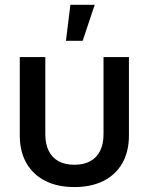

<svg xmlns="http://www.w3.org/2000/svg" viewBox="-20 -756 609 786"><path d="M284.7 9.8Q215.3 9.8 165.3 -15.6Q115.2 -41 88.1 -88.4Q61 -135.7 61 -201.2V-522.5H165.5V-207Q165.5 -166.5 179.2 -138.7Q192.9 -110.8 219.5 -96.2Q246.1 -81.5 284.7 -81.5Q323.2 -81.5 349.6 -96.2Q376 -110.8 389.9 -138.7Q403.8 -166.5 403.8 -207V-522.5H507.8V-201.2Q507.8 -135.7 481 -88.4Q454.1 -41 404.1 -15.6Q354 9.8 284.7 9.8ZM250 -588.9 268.1 -736.3H367.7L318.4 -588.9Z"/></svg>

Font: Inter 28pt Medium
Style: Regular
Weight: 500
Designer: Rasmus Andersson
Foundry: rsms
Version: Version 4.001;git-66647c0bb